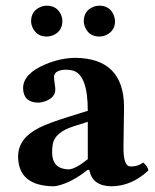

<svg xmlns="http://www.w3.org/2000/svg" viewBox="-20 -648 546 678"><path d="M275.9 -573.2Q275.9 -609.9 309.1 -623.5Q319.8 -627.9 331.1 -627.9Q366.2 -627.9 380.9 -596.7Q385.7 -585 386.2 -573.2Q386.2 -538.6 354 -523.9Q343.3 -519 331.1 -519Q295.4 -519 281.2 -550.3Q275.9 -561.5 275.9 -573.2ZM89.8 -573.2Q89.8 -608.4 122.1 -623Q133.8 -627.9 145 -627.9Q181.6 -627.9 195.8 -595.2Q200.2 -584.5 200.2 -573.2Q200.2 -538.6 168.5 -523.9Q156.7 -519 145 -519Q109.9 -519 95.2 -550.3Q89.8 -562 89.8 -573.2ZM295.4 -48.3 289.1 -47.9Q234.9 -4.9 185.5 7.3Q175.8 9.8 168.9 9.8Q44.9 8.3 43.9 -95.2Q43.9 -160.2 120.1 -197.8Q153.8 -214.4 223.1 -235.8L290 -256.8Q290 -382.3 238.8 -398.4Q227.5 -401.9 212.9 -401.9Q174.3 -400.9 170.9 -379.4Q169.9 -373.5 174.8 -339.8Q175.3 -335 175.3 -332Q175.3 -304.7 142.6 -291.5Q128.4 -286.1 113.3 -285.6Q62.5 -287.1 61.5 -336.4Q61.5 -388.2 141.6 -421.4Q194.8 -443.4 247.1 -443.8Q417 -441.4 418 -271L416 -127Q416 -68.4 434.6 -61.5Q439.5 -60.1 443.8 -60.1Q468.3 -60.5 485.8 -74.2Q503.4 -58.1 503.9 -45.9Q443.8 9.8 373 9.8Q305.7 8.8 295.4 -48.3ZM290 -217.8 237.8 -201.2Q174.8 -180.7 166.5 -140.1Q164.1 -128.4 164.1 -109.9Q164.1 -56.2 211.9 -50.8Q217.3 -50.3 222.2 -49.8Q246.1 -50.8 290 -85.9Z"/></svg>

Font: Linux Libertine O
Style: Bold
Weight: 700
Designer: Philipp H. Poll
Foundry: Philipp H. Poll
Version: Version 5.0.0